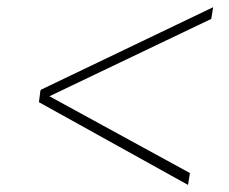

<svg xmlns="http://www.w3.org/2000/svg" viewBox="-20 -568 640 537"><path d="M511.2 -84 505.9 -50.8 88.9 -282.2 92.8 -313 94.2 -316.9 576.2 -547.9 570.8 -515.1 118.2 -298.8Z"/></svg>

Font: Human Sans ExtraLight
Style: Italic
Weight: 200
Italic angle: -8°
Designer: Tim Radville
Foundry: Continuum
Version: Version 1.000;FEAKit 1.0